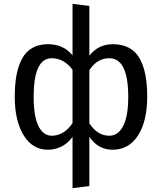

<svg xmlns="http://www.w3.org/2000/svg" viewBox="-20 -770 846 1003"><path d="M569.8 -539.1Q619.1 -539.1 654.5 -519.8Q689.9 -500.5 710.2 -463.4Q730.5 -426.3 739.7 -377.4Q749 -328.6 749 -264.2Q749 -137.7 701.2 -62.7Q653.3 12.2 567.9 12.2Q492.7 12.2 446.8 -55.2V202.1L358.9 212.9V-55.2Q336.4 -22.9 302.7 -5.4Q269 12.2 230 12.2Q149.9 12.2 103.5 -63.2Q57.1 -138.7 57.1 -264.2Q57.1 -328.6 66.2 -377.4Q75.2 -426.3 95.2 -463.4Q115.2 -500.5 149.2 -519.8Q183.1 -539.1 231 -539.1Q311.5 -539.1 358.9 -481V-750L446.8 -738.8V-479Q493.2 -539.1 569.8 -539.1ZM251 -61Q282.7 -61 310.5 -78.4Q338.4 -95.7 358.9 -127V-405.8Q314 -465.8 250 -465.8Q155.8 -465.8 155.8 -264.2Q155.8 -163.1 180.7 -112.1Q205.6 -61 251 -61ZM550.8 -61Q597.7 -61 623.8 -112.3Q649.9 -163.6 649.9 -264.2Q649.9 -465.8 550.8 -465.8Q487.8 -465.8 446.8 -403.8V-126Q488.8 -61 550.8 -61Z"/></svg>

Font: FiraGO
Style: Regular
Weight: 400
Designer: bBox Type
Foundry: bBox Type GmbH
Version: Version 1.001;PS 001.001;hotconv 1.0.88;makeotf.lib2.5.64775